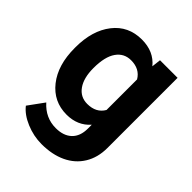

<svg xmlns="http://www.w3.org/2000/svg" viewBox="-208 -659 988 988"><g transform="rotate(45 285.5 -165.0)"><path d="M33.7 -268.1Q33.7 -389.6 91.6 -463.9Q149.4 -538.1 247.6 -538.1Q334.5 -538.1 382.8 -478.5L388.7 -528.3H516.6V-17.6Q516.6 51.8 485.1 103Q453.6 154.3 396.5 181.2Q339.4 208 262.7 208Q204.6 208 149.4 184.8Q94.2 161.6 65.9 125L128.4 39.1Q181.2 98.1 256.3 98.1Q312.5 98.1 343.8 68.1Q375 38.1 375 -17.1V-45.4Q326.2 9.8 246.6 9.8Q151.4 9.8 92.5 -64.7Q33.7 -139.2 33.7 -262.2ZM174.8 -257.8Q174.8 -186 203.6 -145.3Q232.4 -104.5 282.7 -104.5Q347.2 -104.5 375 -152.8V-375Q346.7 -423.3 283.7 -423.3Q232.9 -423.3 203.9 -381.8Q174.8 -340.3 174.8 -257.8Z"/></g></svg>

Font: TypoPRO Roboto
Style: Bold
Weight: 700
Designer: Google
Version: Version 2.136; 2016